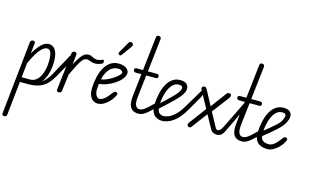

<svg xmlns="http://www.w3.org/2000/svg" viewBox="-157 -1469 3900 2396"><g transform="rotate(15 1793.0 -270.5)"><path d="M25 463Q12 463 3.2 456.5Q-5.5 450 -4 435L95.5 -511Q97 -526 107.8 -533.5Q118.5 -541 130.5 -541Q144.5 -541 151.5 -534.2Q158.5 -527.5 157 -513L143 -381.5Q193.5 -464 238.8 -507.5Q284 -551 335 -551Q363 -551 389.5 -532.8Q416 -514.5 433 -471.2Q450 -428 450 -352.5Q450 -285 435 -222Q420 -159 391 -109Q362 -59 320 -29.5Q278 0 224 0H103.5L57.5 434.5Q56 449.5 47 456.2Q38 463 25 463ZM110 -62H219Q261 -62 292.5 -85.8Q324 -109.5 345.2 -149.8Q366.5 -190 377.2 -240.5Q388 -291 388 -344.5Q388 -422 373.5 -457Q359 -492 323.5 -492Q283 -492 233.5 -431.5Q184 -371 129 -246.5ZM204 0Q197 0 198.5 -1.5Q201 -3.5 225.8 -10Q250.5 -16.5 285 -29.2Q319.5 -42 351 -63Q384 -85 414.8 -118.8Q445.5 -152.5 470 -196.5L648 -521Q650 -524.5 651.5 -524.5Q654.5 -525 657.2 -517Q660 -509 661.8 -495.5Q663.5 -482 663 -465.5Q662.5 -451 660 -435.5Q657.5 -420 650 -407L522.5 -180Q493.5 -128.5 458 -91Q422.5 -53.5 378 -32Q343.5 -15.5 302.8 -7.8Q262 0 204 0Z M604.5 0Q591 0 583 -7.2Q575 -14.5 576.5 -27L633 -514Q634.5 -525.5 645.2 -533.2Q656 -541 668.5 -541Q681 -541 689.2 -533Q697.5 -525 696 -510.5L682 -382Q715 -442 740 -479.2Q765 -516.5 790 -533.8Q815 -551 848 -551Q861 -551 867.5 -542.5Q874 -534 874 -523.5Q874 -511 866 -500.2Q858 -489.5 842.5 -489.5Q812 -489.5 787.2 -463Q762.5 -436.5 735 -382.8Q707.5 -329 668 -247L640 -26.5Q638.5 -15 628 -7.5Q617.5 0 604.5 0ZM848 -551Q865.5 -551 879.2 -545Q893 -539 906.8 -531.8Q920.5 -524.5 937.8 -520Q955 -515.5 978.5 -518.8Q1002 -522 1036 -537Q1039 -538.5 1042 -536Q1047 -532 1049.2 -521Q1051.5 -510 1048 -500Q1047 -496 1044.5 -492.8Q1042 -489.5 1038 -487.5Q997.5 -468 966.8 -465.2Q936 -462.5 912.5 -468.8Q889 -475 872 -482.2Q855 -489.5 842.5 -489.5Q838.5 -489.5 835.2 -492.8Q832 -496 829.5 -501Q825.5 -511 826 -524.8Q826.5 -538.5 834.5 -546Q840.5 -551 848 -551Z M1108 10Q1080 10 1052.5 -6.5Q1025 -23 1007.8 -61.2Q990.5 -99.5 993 -164.5Q995.5 -232.5 1010 -299.2Q1024.5 -366 1053.5 -420.8Q1082.5 -475.5 1128.5 -508.2Q1174.5 -541 1239.5 -541Q1278 -541 1308.8 -529Q1339.5 -517 1356.8 -495.5Q1374 -474 1371 -444.5Q1367.5 -410 1338.5 -374.2Q1309.5 -338.5 1264.2 -307.8Q1219 -277 1166.2 -256.5Q1113.5 -236 1062 -232Q1059.5 -211.5 1058 -191Q1056.5 -170.5 1056 -151Q1055.5 -127 1062.8 -104.5Q1070 -82 1083 -67.5Q1096 -53 1113 -53Q1136 -53 1158.2 -66.2Q1180.5 -79.5 1200 -99Q1219.5 -118.5 1234.5 -138Q1249.5 -157.5 1258.5 -170Q1271.5 -187.5 1284.8 -190Q1298 -192.5 1309 -184Q1316 -179.5 1317 -171Q1318 -162.5 1312 -148.2Q1306 -134 1291.5 -112Q1277 -88.5 1248.8 -60Q1220.5 -31.5 1184 -10.8Q1147.5 10 1108 10ZM1071.5 -292.5Q1109 -297 1149.8 -315.5Q1190.5 -334 1226 -358.2Q1261.5 -382.5 1284 -404.5Q1306.5 -426.5 1308 -437.5Q1309 -450.5 1293.2 -464.2Q1277.5 -478 1253.5 -478Q1200 -478 1163.8 -452.8Q1127.5 -427.5 1105.2 -385.2Q1083 -343 1071.5 -292.5ZM1213 -647.5Q1205 -652.5 1201 -660Q1197 -667.5 1206 -683L1283 -817Q1295.5 -838.5 1310.8 -839.2Q1326 -840 1335 -832.5Q1346.5 -822 1346 -809.2Q1345.5 -796.5 1337 -784.5L1244.5 -656.5Q1235.5 -644 1227.8 -643.8Q1220 -643.5 1213 -647.5Z M1628 -1004Q1642.5 -1004 1652.8 -995.2Q1663 -986.5 1661 -969L1573.5 -205Q1564 -121.5 1581.5 -89Q1599 -56.5 1629 -56.5L1635.5 0Q1578 0 1548.8 -25.8Q1519.5 -51.5 1511.8 -95.5Q1504 -139.5 1510 -195L1599 -978Q1600.5 -992 1608.8 -998Q1617 -1004 1628 -1004ZM1792 -92.5Q1769 -71 1744.2 -49.8Q1719.5 -28.5 1692.5 -14.2Q1665.5 0 1635.5 0Q1621 0 1614.5 -8.8Q1608 -17.5 1607.5 -28Q1607.5 -38.5 1613.2 -47.5Q1619 -56.5 1629 -56.5Q1657 -56.5 1684.5 -73.8Q1712 -91 1738.2 -116.5Q1764.5 -142 1789.5 -165.5Q1794.5 -170.5 1800.5 -170.5Q1808 -170.5 1813.5 -162.8Q1819 -155 1818.5 -142Q1818 -131.5 1812.2 -118.5Q1806.5 -105.5 1792 -92.5ZM1476.5 -486Q1455.5 -486 1447.5 -494.2Q1439.5 -502.5 1439.5 -515Q1439.5 -527 1445.2 -534Q1451 -541 1471 -541H1723Q1743.5 -541 1750.5 -533.8Q1757.5 -526.5 1757.5 -515Q1757.5 -501 1752.5 -493.5Q1747.5 -486 1728.5 -486Z M1944 -53Q1955.5 -53 1961.2 -42.8Q1967 -32.5 1966.5 -20.5Q1966 -9 1959.2 0.5Q1952.5 10 1939 10Q1902.5 10 1869.5 -6.5Q1836.5 -23 1816.5 -61.2Q1796.5 -99.5 1799 -164.5Q1801.5 -232.5 1815.8 -299.2Q1830 -366 1858 -420.8Q1886 -475.5 1929.5 -508.2Q1973 -541 2033.5 -541Q2072 -541 2096.8 -529Q2121.5 -517 2132.5 -494.5Q2143.5 -472 2140 -441Q2138 -418 2112.2 -377.2Q2086.5 -336.5 2028 -280Q1987.5 -241 1943 -198.8Q1898.5 -156.5 1854 -118.5L1850 -186.5Q1887.5 -218.5 1923.8 -253.2Q1960 -288 1992 -320Q2040.5 -368 2059 -398Q2077.5 -428 2078.5 -441.5Q2079.5 -448 2077.8 -457.2Q2076 -466.5 2066.2 -473.8Q2056.5 -481 2032 -481Q1994.5 -481 1966.2 -460Q1938 -439 1918.2 -404.8Q1898.5 -370.5 1886 -329.2Q1873.5 -288 1867.5 -247.2Q1861.5 -206.5 1860.5 -173Q1859.5 -116.5 1879 -84.8Q1898.5 -53 1944 -53ZM1944 -53Q1977 -53 2015.5 -70.5Q2054 -88 2095.2 -128Q2136.5 -168 2176.5 -235.5L2346.5 -521.5Q2349 -526 2351.5 -526Q2354.5 -526 2355.5 -516.8Q2356.5 -507.5 2356 -493.5Q2355.5 -479.5 2353.5 -464Q2351.5 -446.5 2347.5 -430.2Q2343.5 -414 2338.5 -405.5L2225.5 -209.5Q2156 -89.5 2082.5 -39.8Q2009 10 1939 10Q1926 10 1918.8 0.5Q1911.5 -9 1911.5 -20.5Q1911.5 -32.5 1919.2 -42.8Q1927 -53 1944 -53Z M2290 0Q2279 -0.5 2271.5 -8.8Q2264 -17 2263.5 -29.5Q2263.5 -35.5 2265.8 -42Q2268 -48.5 2273 -55L2437.5 -275L2322 -488.5Q2319 -494 2315.8 -500.5Q2312.5 -507 2312.5 -512Q2312.5 -524 2323 -532.5Q2333.5 -541 2345.5 -541Q2355 -541 2363 -535Q2371 -529 2376.5 -518.5L2481.5 -323L2632 -525.5Q2638 -534 2646.8 -537.5Q2655.5 -541 2663.5 -541Q2675 -540.5 2683.5 -534.5Q2692 -528.5 2692 -516Q2692 -509 2688.8 -500.2Q2685.5 -491.5 2677.5 -481L2513 -263.5L2613 -79.5Q2618.5 -70 2626 -63.5Q2633.5 -57 2641.5 -57Q2653 -57 2659 -47.8Q2665 -38.5 2665.5 -27.5Q2665.5 -17 2660.2 -8.5Q2655 0 2644 0Q2619 0 2597.8 -10.5Q2576.5 -21 2565 -42L2469 -217L2318.5 -16Q2312 -7 2304.5 -3.5Q2297 0 2290 0ZM2641.5 -57Q2659 -57 2673.8 -71Q2688.5 -85 2703 -114.5L2903.5 -523.5Q2906 -527.5 2907.5 -527.5Q2912.5 -527 2915.8 -507.2Q2919 -487.5 2916.5 -462.5Q2915.5 -449 2912.5 -435.8Q2909.5 -422.5 2904 -411L2745.5 -82Q2733 -56 2720.2 -37.5Q2707.5 -19 2689.8 -9.5Q2672 0 2644 0Q2633 0 2627.8 -8.8Q2622.5 -17.5 2622.5 -28.5Q2622.5 -39 2627.2 -48Q2632 -57 2641.5 -57Z M2963.5 -1004Q2978 -1004 2988.2 -995.2Q2998.5 -986.5 2996.5 -969L2909 -205Q2899.5 -121.5 2917 -89Q2934.5 -56.5 2964.5 -56.5L2971 0Q2913.5 0 2884.2 -25.8Q2855 -51.5 2847.2 -95.5Q2839.5 -139.5 2845.5 -195L2934.5 -978Q2936 -992 2944.2 -998Q2952.5 -1004 2963.5 -1004ZM3127.5 -92.5Q3104.5 -71 3079.8 -49.8Q3055 -28.5 3028 -14.2Q3001 0 2971 0Q2956.5 0 2950 -8.8Q2943.5 -17.5 2943 -28Q2943 -38.5 2948.8 -47.5Q2954.5 -56.5 2964.5 -56.5Q2992.5 -56.5 3020 -73.8Q3047.5 -91 3073.8 -116.5Q3100 -142 3125 -165.5Q3130 -170.5 3136 -170.5Q3143.5 -170.5 3149 -162.8Q3154.5 -155 3154 -142Q3153.5 -131.5 3147.8 -118.5Q3142 -105.5 3127.5 -92.5ZM2812 -486Q2791 -486 2783 -494.2Q2775 -502.5 2775 -515Q2775 -527 2780.8 -534Q2786.5 -541 2806.5 -541H3058.5Q3079 -541 3086 -533.8Q3093 -526.5 3093 -515Q3093 -501 3088 -493.5Q3083 -486 3064 -486Z M3184.5 -190Q3223 -219.5 3261 -251.2Q3299 -283 3332 -312.5Q3382.5 -358 3397.2 -393Q3412 -428 3413 -441.5Q3414 -448 3412.2 -457.2Q3410.5 -466.5 3400.8 -473.8Q3391 -481 3366.5 -481Q3329 -481 3300.8 -460Q3272.5 -439 3252.8 -404.8Q3233 -370.5 3220.5 -329.2Q3208 -288 3202 -247.2Q3196 -206.5 3195 -173Q3194.5 -135.5 3202.8 -108.5Q3211 -81.5 3235.5 -67.2Q3260 -53 3307 -53L3302 10Q3251.5 10 3212.5 -6.5Q3173.5 -23 3152.2 -61.2Q3131 -99.5 3133.5 -164.5Q3136 -232.5 3150.2 -299.2Q3164.5 -366 3192.5 -420.8Q3220.5 -475.5 3264 -508.2Q3307.5 -541 3368 -541Q3406.5 -541 3431.2 -529Q3456 -517 3467 -494.5Q3478 -472 3474.5 -441Q3472.5 -418 3450 -373Q3427.5 -328 3368 -272.5Q3327.5 -234.5 3281.2 -195.8Q3235 -157 3188.5 -122ZM3307 -53Q3330 -53 3352.2 -66.2Q3374.5 -79.5 3394 -99Q3413.5 -118.5 3428.5 -138Q3443.5 -157.5 3452.5 -170Q3465.5 -187.5 3478.8 -190Q3492 -192.5 3503 -184Q3510 -179.5 3511 -171Q3512 -162.5 3506 -148.2Q3500 -134 3485.5 -112Q3471 -88.5 3442.8 -60Q3414.5 -31.5 3378 -10.8Q3341.5 10 3302 10Q3289.5 10 3283.8 1.8Q3278 -6.5 3278 -17Q3278 -30 3285.8 -41.5Q3293.5 -53 3307 -53Z"/></g></svg>

Font: Edu NSW ACT Cursive
Style: Regular
Weight: 400
Designer: Tina and Corey Anderson, Eben Sorkin, Mirko Velimirovic
Foundry: Sorkin Type Co.
Version: Version 2.000